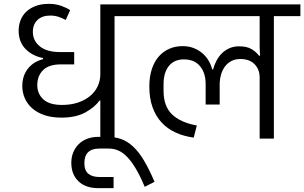

<svg xmlns="http://www.w3.org/2000/svg" viewBox="-20 -721 1583 999"><path d="M502 -198H498Q473 -163 424 -136Q375 -109 300 -109Q249 -109 211 -122Q173 -135 147.5 -157.5Q122 -180 109 -210Q96 -240 96 -273Q96 -327 125.5 -364Q155 -401 204 -413V-419Q148 -430 112.5 -466.5Q77 -503 77 -562Q77 -589 86.5 -614.5Q96 -640 115.5 -659Q135 -678 164.5 -689.5Q194 -701 235 -701Q270 -701 299 -690.5Q328 -680 345 -668L322 -617Q302 -628 283 -634Q264 -640 241 -640Q199 -640 175 -617Q151 -594 151 -555Q151 -509 187.5 -479.5Q224 -450 294 -450H366V-386H297Q234 -386 204 -356Q174 -326 174 -278Q174 -233 205.5 -204Q237 -175 303 -175Q348 -175 384.5 -187Q421 -199 447.5 -220.5Q474 -242 488 -271.5Q502 -301 502 -335V-698H714V-637H576V0H502Z M492 258Q425 258 388 222Q351 186 351 126Q351 98 360.5 73.5Q370 49 388 30.5Q406 12 432.5 1.5Q459 -9 494 -9H539Q578 -9 610.5 2.5Q643 14 672.5 41.5Q702 69 729 114Q756 159 784 225L733 251Q710 196 687.5 158Q665 120 642.5 96.5Q620 73 596.5 62.5Q573 52 546 52H497Q419 52 419 128Q419 166 439.5 183Q460 200 498 200H571V258Z M1331 -318Q1331 -360 1304.5 -387Q1278 -414 1230 -414Q1204 -414 1184 -403.5Q1164 -393 1150.5 -375Q1137 -357 1130 -332.5Q1123 -308 1123 -280V-177H1050V-283Q1050 -342 1020.5 -377Q991 -412 937 -412Q886 -412 858.5 -377.5Q831 -343 831 -283V-248Q831 -169 874.5 -126.5Q918 -84 1004 -68L988 -5Q936 -12 893.5 -31.5Q851 -51 820.5 -84Q790 -117 773.5 -163.5Q757 -210 757 -271Q757 -322 770 -361.5Q783 -401 806.5 -427.5Q830 -454 861.5 -467.5Q893 -481 930 -481Q962 -481 987.5 -471Q1013 -461 1032.5 -444.5Q1052 -428 1065 -406Q1078 -384 1084 -360H1089Q1095 -384 1106.5 -405.5Q1118 -427 1134.5 -443.5Q1151 -460 1173.5 -470Q1196 -480 1224 -480Q1263 -480 1287 -466.5Q1311 -453 1328 -431H1333L1331 -475V-637H674V-698H1543V-637H1405V0H1331Z"/></svg>

Font: IBM Plex Sans Devanagari
Style: Regular
Weight: 400
Designer: Mike Abbink, Paul van der Laan, Pieter van Rosmalen, Erin McLaughlin
Foundry: Bold Monday
Version: Version 1.1